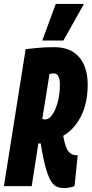

<svg xmlns="http://www.w3.org/2000/svg" viewBox="-39 -951 468 981"><path d="M-19 0 92 -700Q127 -704 161 -707Q195 -710 239 -710Q320 -710 364.5 -660Q409 -610 409 -518Q409 -425 375 -357.5Q341 -290 284 -257Q294 -199 310 -178.5Q326 -158 349 -158Q355 -158 358 -158L342 -1Q334 4 317 7Q300 10 291 10Q271 10 254.5 4.5Q238 -1 223.5 -22.5Q209 -44 195.5 -90.5Q182 -137 169 -218Q165 -218 162.5 -218Q160 -218 157 -218L123 0ZM193 -341Q212 -341 229 -366Q246 -391 256.5 -431.5Q267 -472 267 -518Q267 -545 259.5 -560.5Q252 -576 236 -576Q226 -576 214 -573L177 -343Q180 -342 184.5 -341.5Q189 -341 193 -341ZM177 -744 246 -931H390L285 -744Z"/></svg>

Font: Georama ExtraCondensed ExtraBold
Style: Italic
Weight: 800
Width: 2
Italic angle: -9°
Designer: Jean-Baptiste Levee
Foundry: Production Type
Version: Version 1.000